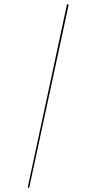

<svg xmlns="http://www.w3.org/2000/svg" viewBox="-20 -815 466 928"><path d="M312 -793 121 93 114 91 304 -795Z"/></svg>

Font: Fira Sans Compressed Eight
Style: Regular
Weight: 100
Width: 1
Designer: bBox Type GmbH & Carrois Corporate GbR & Edenspiekermann AG
Foundry: bBox Type GmbH & Carrois Corporate GbR & Edenspiekermann AG
Version: Version 4.301